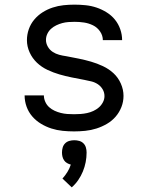

<svg xmlns="http://www.w3.org/2000/svg" viewBox="-20 -558 640 827"><path d="M299 8Q274 8 249.5 5.5Q225 3 201.5 -4.5Q178 -12 156.5 -25Q135 -38 119 -56.5Q103 -75 94.5 -98.5Q86 -122 86 -147Q86 -147 86 -147Q86 -147 86 -147H169Q169 -133 175 -119.5Q181 -106 191.5 -96.5Q202 -87 215 -81Q228 -75 242 -71.5Q256 -68 270 -67Q284 -66 299 -66Q313 -66 327 -67Q341 -68 355 -71Q369 -74 382 -80Q395 -86 405.5 -95Q416 -104 423 -117Q430 -130 430 -144Q430 -160 422 -173.5Q414 -187 401 -195.5Q388 -204 373 -207.5Q358 -211 343 -214Q316 -219 289 -224.5Q262 -230 236 -237.5Q210 -245 184.5 -257Q159 -269 139 -288Q119 -307 107.5 -332.5Q96 -358 96 -385Q96 -409 104 -432Q112 -455 127.5 -473.5Q143 -492 163.5 -505Q184 -518 207 -525.5Q230 -533 253.5 -535.5Q277 -538 301 -538Q325 -538 349 -535.5Q373 -533 395.5 -525.5Q418 -518 439 -505Q460 -492 475 -473.5Q490 -455 498 -432Q506 -409 506 -385Q506 -385 506 -385Q506 -385 506 -385H423Q423 -405 411 -422.5Q399 -440 380.5 -449Q362 -458 342 -461Q322 -464 301 -464Q288 -464 274.5 -463Q261 -462 248 -458.5Q235 -455 222.5 -449Q210 -443 200 -434Q190 -425 184 -412.5Q178 -400 178 -386Q178 -371 186 -357Q194 -343 207 -334.5Q220 -326 235 -322Q250 -318 265 -316Q292 -311 319 -305.5Q346 -300 372 -292.5Q398 -285 423.5 -273Q449 -261 469 -242.5Q489 -224 500.5 -198Q512 -172 512 -145Q512 -120 503 -97Q494 -74 478 -55.5Q462 -37 440.5 -24.5Q419 -12 395.5 -4.5Q372 3 347.5 5.5Q323 8 299 8ZM289 249 249 211Q261 198 270.5 182.5Q280 167 285 151Q277 149 269 144.5Q261 140 256 132.5Q251 125 249 116.5Q247 108 247 99Q247 88 250 77.5Q253 67 260.5 59.5Q268 52 278.5 49Q289 46 300 46Q311 46 321.5 49Q332 52 339.5 59.5Q347 67 350 77.5Q353 88 353 99Q353 120 349 140.5Q345 161 337 180.5Q329 200 317 217.5Q305 235 289 249Z"/></svg>

Font: Iosevka Mono
Style: Regular
Weight: 400
Designer: Belleve Invis
Foundry: Belleve Invis
Version: Version 11.1.1